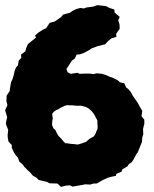

<svg xmlns="http://www.w3.org/2000/svg" viewBox="-24 -704 602 749"><path d="M214 25 200 12 169 11 160 6 127 -2 117 -12 105 -18 92 -33 86 -38 70 -54 66 -61 51 -74 46 -89 37 -99 30 -110 22 -127V-138L9 -152L6 -169V-181L8 -197L-1 -220L0 -230L4 -247L-4 -274L5 -294L1 -309L2 -331L14 -349L15 -360L19 -383L25 -396L30 -413L33 -427L38 -440L46 -449L49 -468L59 -478L58 -491L75 -504L78 -516L85 -532L96 -541L116 -557L113 -566L126 -577L143 -588L156 -594L170 -615L189 -620L201 -628L215 -638L222 -647L248 -654L260 -662L272 -668L289 -673L303 -671L314 -675L339 -678L356 -684L390 -680L403 -673L422 -667L423 -655L429 -650L443 -638L437 -625L442 -610L443 -592L429 -572L430 -560L410 -554L398 -544L386 -531L381 -530L357 -524L333 -515L323 -508L304 -498L288 -492L275 -491L268 -476L256 -467L242 -445L235 -435L240 -422L252 -416L278 -420L286 -416L308 -417H326L340 -415L354 -418L374 -416L390 -411L403 -405L415 -401L435 -391L444 -383L461 -379L468 -363L476 -357L487 -344L493 -332L502 -319L512 -305L523 -285L531 -272L528 -251L539 -237V-221L534 -201L535 -180L531 -168L530 -151L520 -126L513 -109L507 -101L498 -84L490 -71L479 -64L473 -55L454 -44L450 -34L430 -26L428 -18L413 -15L395 -10L376 -1L353 12H341L328 16L308 15L299 17L259 24L249 19L234 20ZM279 -140 293 -144 304 -148 311 -150 319 -157 326 -163 337 -169 343 -173 350 -185 352 -192 356 -200 357 -211 356 -221V-234L351 -243L347 -251L342 -260L333 -271L323 -280L318 -283L310 -287L299 -290L289 -292L280 -291L270 -292L259 -293H249L238 -294L228 -291L220 -287L213 -284L204 -278L194 -274L186 -268L180 -261V-254L182 -242L180 -232L179 -217L184 -204L192 -197L197 -186L204 -174L215 -163L219 -158L223 -153L231 -145H239L250 -143L264 -142Z"/></svg>

Font: Winky Rough ExtraBold
Style: Regular
Weight: 800
Designer: Simon Atzbach
Foundry: typofactur
Version: Version 1.206; ttfautohint (v1.8.4.7-5d5b)